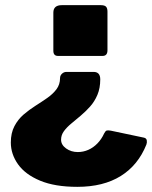

<svg xmlns="http://www.w3.org/2000/svg" viewBox="-20 -550 590 745"><path d="M187 -501Q187 -530 220 -530H371Q386 -530 391.5 -524Q397 -518 397 -505V-355Q397 -333 378 -333H205Q187 -333 187 -353ZM538 -16Q548 -14 549.5 -5.5Q551 3 548 11Q516 91 448.5 133Q381 175 280 175Q193 175 135.5 151Q78 127 50 87.5Q22 48 22 3Q22 -34 36 -60.5Q50 -87 71.5 -105.5Q93 -124 117.5 -139.5Q142 -155 163.5 -170Q185 -185 199 -203.5Q213 -222 213 -247Q213 -257 220.5 -264Q228 -271 238 -271H343Q369 -271 369 -242Q369 -208 358 -182Q347 -156 329.5 -136.5Q312 -117 293 -101Q274 -85 256.5 -70.5Q239 -56 228 -41Q217 -26 217 -8Q217 12 236.5 26Q256 40 282 40Q303 40 322.5 31.5Q342 23 358 6.5Q374 -10 384 -32Q389 -42 394 -43.5Q399 -45 410 -43Z"/></svg>

Font: Libre Franklin Black
Style: Regular
Weight: 900
Designer: Pablo Impallari, Rodrigo Fuenzalida, Nhung Nguyen
Foundry: Impallari Type
Version: Version 3.000